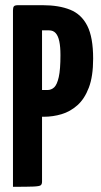

<svg xmlns="http://www.w3.org/2000/svg" viewBox="-20 -720 389 740"><path d="M63 -270Q46 -270 43 -276Q40 -282 40 -298V-680Q40 -680 41 -690Q42 -700 58 -700H144Q207 -700 250.5 -682.5Q294 -665 316.5 -620.5Q339 -576 339 -494Q339 -426 322.5 -382.5Q306 -339 278.5 -314.5Q251 -290 217.5 -280Q184 -270 149 -270ZM30 0V-680Q30 -691 33.5 -695.5Q37 -700 50 -700H122Q137 -700 139.5 -690Q142 -680 142 -680V-20Q142 -10 137 -6Q132 -2 109 -1Q86 0 30 0ZM142 -373H162Q178 -373 189 -383.5Q200 -394 206.5 -423Q213 -452 213 -508Q213 -540 208.5 -561Q204 -582 194.5 -592.5Q185 -603 169 -603H142Z"/></svg>

Font: Yanone Kaffeesatz ExtraLight
Style: Bold
Weight: 700
Version: Version 2.003